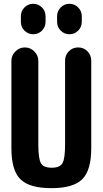

<svg xmlns="http://www.w3.org/2000/svg" viewBox="-20 -980 540 1010"><path d="M460 -661.1V-200.2Q460 -84 412.6 -37.1Q365.2 9.8 250 9.8Q134.8 9.8 87.4 -37.1Q40 -84 40 -200.2V-659.2Q40 -688.5 61 -709.5Q82 -730.5 110.8 -730.5Q139.6 -730.5 160.6 -709.5Q181.6 -688.5 181.6 -659.2V-219.7Q181.6 -143.6 195.8 -120.6Q210 -97.7 252 -97.7Q293.9 -97.7 308.1 -120.6Q322.3 -143.6 322.3 -219.7V-661.1Q322.3 -690.4 342.3 -710.4Q362.3 -730.5 391.1 -730.5Q419.9 -730.5 439.9 -710.4Q460 -690.4 460 -661.1ZM410.2 -894.5V-865.2Q410.2 -837.9 391.1 -818.8Q372.1 -799.8 345.2 -799.8Q318.4 -799.8 299.3 -818.8Q280.3 -837.9 280.3 -865.2V-894.5Q280.3 -921.9 299.3 -940.9Q318.4 -960 345.2 -960Q372.1 -960 391.1 -940.9Q410.2 -921.9 410.2 -894.5ZM89.8 -894.5Q89.8 -921.9 108.9 -940.9Q127.9 -960 154.8 -960Q181.6 -960 200.7 -940.9Q219.7 -921.9 219.7 -894.5V-865.2Q219.7 -837.9 200.7 -818.8Q181.6 -799.8 154.8 -799.8Q127.9 -799.8 108.9 -818.8Q89.8 -837.9 89.8 -865.2Z"/></svg>

Font: Rounded-X Mgen+ 1mn bold
Style: Bold
Weight: 700
Designer: [Source Han Sans]
Ryoko NISHIZUKA  (kana & ideographs); Paul D. Hunt (Latin, Greek & Cyrillic); Wenlong ZHANG  (bopomofo
Version: Version 1.059.20150602